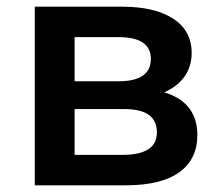

<svg xmlns="http://www.w3.org/2000/svg" viewBox="-20 -554 659 574"><path d="M570 -150Q570 -78 516 -39Q462 0 356 0H84V-534H345Q443 -534 498 -498Q553 -462 553 -396Q553 -355 531.5 -325Q510 -295 471 -278Q570 -248 570 -150ZM203 -311H334Q431 -311 431 -378Q431 -443 334 -443H203ZM449 -158Q449 -193 425 -210.5Q401 -228 350 -228H203V-91H346Q449 -91 449 -158Z"/></svg>

Font: mBank SemiBold
Style: Regular
Weight: 600
Designer: Julieta Ulanovsky
Foundry: Julieta Ulanovsky
Version: Version 7.200